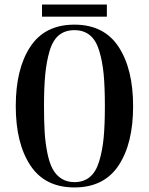

<svg xmlns="http://www.w3.org/2000/svg" viewBox="-20 -820 658 850"><path d="M166 -799.8V-746.1H453.1V-799.8ZM309.6 -686.5C336.9 -686.5 359.7 -679 377.9 -664.1C396.2 -649.1 410 -626 419.4 -594.7C428.9 -563.5 435.4 -528.8 439 -490.7C442.5 -452.6 444.3 -405.9 444.3 -350.6C444.3 -295.2 442.5 -248.7 439 -210.9C435.4 -173.2 428.9 -138.5 419.4 -106.9C410 -75.4 396.2 -51.9 377.9 -36.6C359.7 -21.3 336.9 -13.7 309.6 -13.7C287.4 -13.7 268.2 -18.9 252 -29.3C235.7 -39.7 222.7 -54 212.9 -72.3C203.1 -90.5 195.3 -114.3 189.5 -143.6C183.6 -172.9 179.7 -203.5 177.7 -235.4C175.8 -267.3 174.8 -305.3 174.8 -349.6C174.8 -404.9 176.6 -451.5 180.2 -489.3C183.8 -527 190.1 -561.7 199.2 -593.3C208.3 -624.8 222 -648.3 240.2 -663.6C258.5 -678.9 281.6 -686.5 309.6 -686.5ZM309.6 -710.9C222.3 -710.9 157.2 -678.4 114.3 -613.3C71.3 -548.2 49.8 -460.6 49.8 -350.6C49.8 -240.6 71.3 -153 114.3 -87.9C157.2 -22.8 222.3 9.8 309.6 9.8C396.8 9.8 461.9 -22.6 504.9 -87.4C547.9 -152.2 569.3 -239.6 569.3 -349.6C569.3 -459.6 547.9 -547.4 504.9 -612.8C461.9 -678.2 396.8 -710.9 309.6 -710.9Z"/></svg>

Font: TriodPostnaja
Style: Medium
Weight: 500
Version: 20110805; ttfautohint (v0.96) -l 8 -r 50 -G 200 -x 14 -w "G"